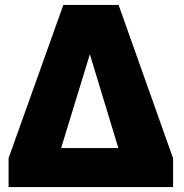

<svg xmlns="http://www.w3.org/2000/svg" viewBox="-20 -762 750 782"><path d="M15 -118 238 -742H463L685 -117V0H15ZM462 -159 346 -541 229 -159Z"/></svg>

Font: Morrison Black
Style: Regular
Weight: 900
Designer: Pablo Impallari, Rodrigo Fuenzalida (Modified by Dan O. Williams)
Version: Version 0.03;June 6, 2019;FontCreator 11.5.0.2425 64-bit; tt